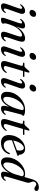

<svg xmlns="http://www.w3.org/2000/svg" viewBox="1450 -2212 771 3710"><g transform="rotate(90 1835.0 -356.5)"><path d="M221.5 -542Q196 -542 182.5 -556Q169 -570 170.5 -590Q171.5 -608.5 182.8 -626.8Q194 -645 212.5 -657.2Q231 -669.5 254 -669.5Q282 -669.5 294.5 -655.5Q307 -641.5 305.5 -621Q304 -591 280.5 -566.5Q257 -542 221.5 -542ZM156 -117.5Q141.5 -76 145.5 -60.2Q149.5 -44.5 163 -44.5Q172.5 -44.5 183.8 -51.5Q195 -58.5 211.5 -77Q221.5 -87 227.5 -84Q235.5 -80.5 227 -64Q207.5 -30 175.2 -10.2Q143 9.5 103 9.5Q19.5 9.5 57 -97.5L137 -324Q152.5 -367 149.2 -383.2Q146 -399.5 132 -399.5Q122.5 -399.5 111 -392.5Q99.5 -385.5 81.5 -366Q71.5 -357 65.5 -359.5Q58 -363 66 -378.5Q88 -414.5 120.8 -435.5Q153.5 -456.5 190 -456.5Q228.5 -456.5 242 -428.8Q255.5 -401 235.5 -344.5Z M348.5 -359.5Q341 -363 349 -378.5Q371 -414.5 404.8 -435.5Q438.5 -456.5 475.5 -456.5Q529 -456.5 529 -410.5Q529 -389 517 -355.8Q505 -322.5 489 -282Q525.5 -346.5 566.8 -384.8Q608 -423 647.8 -439.8Q687.5 -456.5 719.5 -456.5Q774.5 -456.5 783 -420Q791.5 -383.5 771 -322L703 -117.5Q688.5 -74.5 692.5 -59.2Q696.5 -44 709.5 -44Q719 -44 730.5 -51Q742 -58 758.5 -77Q768.5 -86.5 774.5 -84Q782.5 -80.5 774 -64Q754 -30 722 -10.2Q690 9.5 650 9.5Q568 9.5 603.5 -97L674 -308.5Q691 -358.5 685 -377.8Q679 -397 654 -397Q629.5 -397 593.8 -373Q558 -349 521 -298.8Q484 -248.5 457 -168.5Q440.5 -122 435.2 -100.2Q430 -78.5 430 -66.5Q430 -55.5 433.8 -48.5Q437.5 -41.5 437.5 -31Q437.5 -13 415.8 -1.8Q394 9.5 356.5 9.5Q328.5 9.5 323.2 -8Q318 -25.5 331 -63L420.5 -324Q435.5 -367.5 432 -383.5Q428.5 -399.5 414.5 -399.5Q405.5 -399.5 394 -392.5Q382.5 -385.5 364.5 -366Q354.5 -357 348.5 -359.5Z M1052 -542Q1026.5 -542 1013 -556Q999.5 -570 1001 -590Q1002 -608.5 1013.2 -626.8Q1024.5 -645 1043 -657.2Q1061.5 -669.5 1084.5 -669.5Q1112.5 -669.5 1125 -655.5Q1137.5 -641.5 1136 -621Q1134.5 -591 1111 -566.5Q1087.5 -542 1052 -542ZM986.5 -117.5Q972 -76 976 -60.2Q980 -44.5 993.5 -44.5Q1003 -44.5 1014.2 -51.5Q1025.5 -58.5 1042 -77Q1052 -87 1058 -84Q1066 -80.5 1057.5 -64Q1038 -30 1005.8 -10.2Q973.5 9.5 933.5 9.5Q850 9.5 887.5 -97.5L967.5 -324Q983 -367 979.8 -383.2Q976.5 -399.5 962.5 -399.5Q953 -399.5 941.5 -392.5Q930 -385.5 912 -366Q902 -357 896 -359.5Q888.5 -363 896.5 -378.5Q918.5 -414.5 951.2 -435.5Q984 -456.5 1020.5 -456.5Q1059 -456.5 1072.5 -428.8Q1086 -401 1066 -344.5Z M1240.5 -411.5 1200 -418Q1189 -421.5 1189 -431Q1189 -443.5 1206.5 -443.5H1255Q1270 -443.5 1281 -455.5L1351.5 -531.5Q1359.5 -541 1370.5 -541Q1382.5 -541 1382.5 -529Q1382.5 -521.5 1378 -505L1359.5 -442.5H1456Q1468 -442.5 1468 -432.5Q1468 -415.5 1441.5 -415.5H1351.5L1265.5 -123Q1251.5 -75.5 1258.5 -60Q1265.5 -44.5 1287.5 -44.5Q1307.5 -44.5 1327 -56.2Q1346.5 -68 1369 -94.5Q1376.5 -103 1382 -102.5Q1391 -102 1388 -90.5Q1379.5 -67 1356.8 -44Q1334 -21 1300.5 -5.8Q1267 9.5 1227 9.5Q1178 9.5 1164.8 -19.2Q1151.5 -48 1169 -107.5L1248.5 -375Q1254 -394 1252.2 -401.5Q1250.5 -409 1240.5 -411.5Z M1664.5 -542Q1639 -542 1625.5 -556Q1612 -570 1613.5 -590Q1614.5 -608.5 1625.8 -626.8Q1637 -645 1655.5 -657.2Q1674 -669.5 1697 -669.5Q1725 -669.5 1737.5 -655.5Q1750 -641.5 1748.5 -621Q1747 -591 1723.5 -566.5Q1700 -542 1664.5 -542ZM1599 -117.5Q1584.5 -76 1588.5 -60.2Q1592.5 -44.5 1606 -44.5Q1615.5 -44.5 1626.8 -51.5Q1638 -58.5 1654.5 -77Q1664.5 -87 1670.5 -84Q1678.5 -80.5 1670 -64Q1650.5 -30 1618.2 -10.2Q1586 9.5 1546 9.5Q1462.5 9.5 1500 -97.5L1580 -324Q1595.5 -367 1592.2 -383.2Q1589 -399.5 1575 -399.5Q1565.5 -399.5 1554 -392.5Q1542.5 -385.5 1524.5 -366Q1514.5 -357 1508.5 -359.5Q1501 -363 1509 -378.5Q1531 -414.5 1563.8 -435.5Q1596.5 -456.5 1633 -456.5Q1671.5 -456.5 1685 -428.8Q1698.5 -401 1678.5 -344.5Z M2124.5 -122Q2112.5 -75.5 2115.2 -59.8Q2118 -44 2131.5 -44Q2141 -44 2152 -51Q2163 -58 2179.5 -76.5Q2189.5 -86 2195.5 -83.5Q2203.5 -80 2195 -63.5Q2175.5 -29.5 2143.8 -10Q2112 9.5 2076.5 9.5Q2023.5 9.5 2023.5 -42Q2023.5 -57.5 2028.2 -82.2Q2033 -107 2045 -150Q2006 -74.5 1956 -32.5Q1906 9.5 1850 9.5Q1800 9.5 1773.5 -26.5Q1747 -62.5 1756 -140Q1762 -201 1791.8 -257.8Q1821.5 -314.5 1869 -359.2Q1916.5 -404 1976 -430.2Q2035.5 -456.5 2101 -456.5Q2157 -456.5 2187.8 -445Q2218.5 -433.5 2217.5 -419.5Q2216.5 -408 2206.5 -403.2Q2196.5 -398.5 2193.5 -386.5ZM1853 -136Q1846 -81.5 1859.2 -58.2Q1872.5 -35 1896 -35Q1930 -35 1969.5 -78.8Q2009 -122.5 2044.5 -200.2Q2080 -278 2103 -380Q2113 -429.5 2080 -429.5Q2041 -429.5 2003.2 -404.5Q1965.5 -379.5 1934 -337.2Q1902.5 -295 1881 -242.8Q1859.5 -190.5 1853 -136Z M2360.5 -411.5 2320 -418Q2309 -421.5 2309 -431Q2309 -443.5 2326.5 -443.5H2375Q2390 -443.5 2401 -455.5L2471.5 -531.5Q2479.5 -541 2490.5 -541Q2502.5 -541 2502.5 -529Q2502.5 -521.5 2498 -505L2479.5 -442.5H2576Q2588 -442.5 2588 -432.5Q2588 -415.5 2561.5 -415.5H2471.5L2385.5 -123Q2371.5 -75.5 2378.5 -60Q2385.5 -44.5 2407.5 -44.5Q2427.5 -44.5 2447 -56.2Q2466.5 -68 2489 -94.5Q2496.5 -103 2502 -102.5Q2511 -102 2508 -90.5Q2499.5 -67 2476.8 -44Q2454 -21 2420.5 -5.8Q2387 9.5 2347 9.5Q2298 9.5 2284.8 -19.2Q2271.5 -48 2289 -107.5L2368.5 -375Q2374 -394 2372.2 -401.5Q2370.5 -409 2360.5 -411.5Z M2957.5 -144.5Q2938 -79 2881.8 -34.8Q2825.5 9.5 2737 9.5Q2658.5 9.5 2620 -38.2Q2581.5 -86 2590 -173.5Q2595.5 -231 2618.8 -282.2Q2642 -333.5 2678.2 -373Q2714.5 -412.5 2759.8 -435Q2805 -457.5 2854 -457.5Q2911 -457.5 2939.5 -423.8Q2968 -390 2969.5 -344Q2970 -329 2983.5 -330Q2993.5 -330 2994 -322Q2994.5 -311.5 2974.5 -304.5Q2959.5 -299.5 2925.2 -287.2Q2891 -275 2848 -259.5Q2805 -244 2763 -229Q2721 -214 2691 -203Q2690.5 -200.5 2690.5 -197.5Q2682.5 -122 2709 -83Q2735.5 -44 2787.5 -44Q2832.5 -44 2871.8 -71.2Q2911 -98.5 2933 -151.5Q2941.5 -164.5 2949.5 -164Q2962.5 -163.5 2957.5 -144.5ZM2840 -432Q2811.5 -432 2782 -406.2Q2752.5 -380.5 2729 -334.5Q2705.5 -288.5 2694.5 -228Q2722.5 -238.5 2757.8 -251.8Q2793 -265 2826.2 -277.5Q2859.5 -290 2882.5 -298.5Q2888 -320 2888.5 -353.5Q2888.5 -388 2875.2 -410Q2862 -432 2840 -432Z M3470 -63.5Q3450.5 -29.5 3419 -10Q3387.5 9.5 3351.5 9.5Q3296 9.5 3296 -42Q3296 -57.5 3300.8 -80.8Q3305.5 -104 3317.5 -146Q3273 -69 3220.5 -29.8Q3168 9.5 3118 9.5Q3069 9.5 3041.5 -25.8Q3014 -61 3022.5 -138.5Q3027.5 -199 3055.8 -255.8Q3084 -312.5 3128.2 -358Q3172.5 -403.5 3227 -430Q3281.5 -456.5 3339.5 -456.5Q3376.5 -456.5 3400 -444.5L3443.5 -593Q3463 -659 3502 -690.2Q3541 -721.5 3600.5 -721.5Q3635.5 -721.5 3652.8 -708.5Q3670 -695.5 3670 -677Q3670 -659.5 3659 -648Q3648 -636.5 3627 -636.5Q3609.5 -636.5 3595.2 -645.2Q3581 -654 3567.2 -663Q3553.5 -672 3538 -672Q3518.5 -672 3503.5 -655.2Q3488.5 -638.5 3487 -614Q3486.5 -596.5 3495 -579.8Q3503.5 -563 3509.2 -541.2Q3515 -519.5 3506 -487L3399 -119Q3386 -75.5 3388.8 -59.8Q3391.5 -44 3406 -44Q3415.5 -44 3426.8 -50.8Q3438 -57.5 3454.5 -76.5Q3464.5 -86 3470.5 -83.5Q3478.5 -80 3470 -63.5ZM3119.5 -131.5Q3114.5 -79.5 3128.2 -57.8Q3142 -36 3166 -36Q3191 -36 3226.5 -67Q3262 -98 3296 -152Q3330 -206 3350.5 -275.5L3386.5 -399.5Q3382.5 -414 3371 -422.5Q3359.5 -431 3337.5 -431Q3299.5 -431 3262.5 -404.2Q3225.5 -377.5 3194.2 -333.2Q3163 -289 3143 -236.2Q3123 -183.5 3119.5 -131.5Z"/></g></svg>

Font: Fraunces 72pt S000
Style: Italic
Weight: 400
Italic angle: -16°
Version: Version 1.000; ttfautohint (v1.8.3)